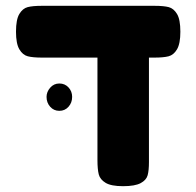

<svg xmlns="http://www.w3.org/2000/svg" viewBox="-20 -640 675 660"><path d="M35 0ZM600 -531Q600 -490 588.5 -470.5Q577 -451 559.5 -446.5Q542 -442 510 -442H492V-83Q492 -54 487.5 -37.5Q483 -21 463.5 -10.5Q444 0 403 0Q362 0 343 -11.5Q324 -23 319.5 -40.5Q315 -58 315 -90V-442H125Q93 -442 75.5 -446.5Q58 -451 46.5 -470.5Q35 -490 35 -531Q35 -573 46.5 -592Q58 -611 75 -615.5Q92 -620 124 -620H511Q543 -620 560 -615.5Q577 -611 588.5 -592Q600 -573 600 -531ZM228 -307Q228 -287 215.5 -273Q203 -259 184 -259Q165 -259 152.5 -273Q140 -287 140 -307Q140 -324 152.5 -338.5Q165 -353 184 -353Q203 -353 215.5 -339.5Q228 -326 228 -307Z"/></svg>

Font: Fredoka One
Style: Regular
Weight: 400
Designer: Milena B. Brandão, Ben Nathan
Version: Version 2.000; ttfautohint (v1.5.33-1714) -l 8 -r 50 -G 200 